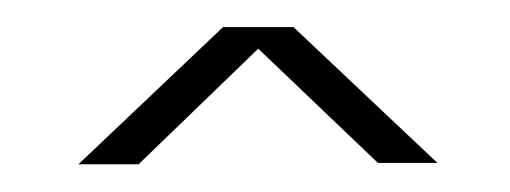

<svg xmlns="http://www.w3.org/2000/svg" viewBox="-20 -743 377 142"><path d="M38 -621.5H82.5L171 -707L259.5 -622.5H303.5L197 -723H145Z"/></svg>

Font: Anybody Light
Style: Regular
Weight: 300
Designer: Tyler Finck
Foundry: Etcetera Type Company
Version: Version 1.111; ttfautohint (v1.8.4)